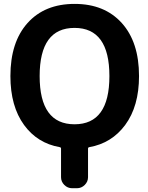

<svg xmlns="http://www.w3.org/2000/svg" viewBox="-20 -784 773 1000"><path d="M368.2 -638.7Q186.5 -638.7 186.5 -387.7Q186.5 -136.7 368.2 -136.7Q549.8 -136.7 549.8 -387.7Q549.8 -638.7 368.2 -638.7ZM704.1 -387.7Q704.1 -230.5 631.8 -132.8Q561.5 -38.1 445.3 -17.6Q438.5 -16.6 438.5 -9.8V138.7Q438.5 162.1 421.4 179.2Q404.3 196.3 380.9 196.3H355.5Q332 196.3 314.9 179.2Q297.9 162.1 297.9 138.7V-9.8Q297.9 -16.6 291 -17.6Q174.8 -38.1 105.5 -132.8Q34.2 -230.5 34.2 -387.7Q34.2 -564.5 123.5 -664.1Q212.9 -763.7 368.7 -763.7Q524.4 -763.7 614.3 -664.1Q704.1 -564.5 704.1 -387.7Z"/></svg>

Font: Gen Jyuu Gothic Bold
Style: Bold
Weight: 700
Designer: [Source Han Sans]
Ryoko NISHIZUKA  (kana & ideographs); Paul D. Hunt (Latin, Greek & Cyrillic); Wenlong ZHANG  (bopomofo
Version: Version 1.002.20150607